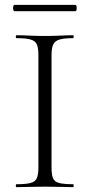

<svg xmlns="http://www.w3.org/2000/svg" viewBox="-20 -770 370 790"><path d="M192 -81Q192 -52 198 -37Q204 -22 223.5 -17Q243 -12 281 -12Q283 -12 283 -6Q283 0 281 0Q257 0 228 -1Q199 -2 164 -2Q131 -2 101.5 -1Q72 0 48 0Q45 0 45 -6Q45 -12 48 -12Q86 -12 105.5 -17Q125 -22 131.5 -37Q138 -52 138 -81V-544Q138 -573 131.5 -587.5Q125 -602 105.5 -607.5Q86 -613 48 -613Q45 -613 45 -619Q45 -625 48 -625Q72 -625 101.5 -623.5Q131 -622 164 -622Q199 -622 228.5 -623.5Q258 -625 281 -625Q283 -625 283 -619Q283 -613 281 -613Q243 -613 224 -607Q205 -601 198.5 -586Q192 -571 192 -542ZM39 -724Q36 -724 34.5 -730.5Q33 -737 34.5 -743.5Q36 -750 39 -750H290Q294 -750 295 -743.5Q296 -737 295 -730.5Q294 -724 290 -724Z"/></svg>

Font: Cormorant Light
Style: Regular
Weight: 300
Designer: Christian Thalmann (Catharsis Fonts)
Foundry: Catharsis Fonts
Version: Version 4.000